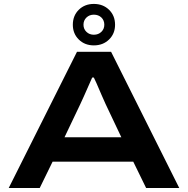

<svg xmlns="http://www.w3.org/2000/svg" viewBox="-20 -948 948 968"><path d="M453.1 -719.2Q407.2 -719.2 377.2 -748.8Q347.2 -778.3 347.2 -823.2Q347.2 -869.1 377.2 -898.7Q407.2 -928.2 453.1 -928.2Q499.5 -928.2 529.8 -898.7Q560.1 -869.1 560.1 -823.2Q560.1 -778.3 529.8 -748.8Q499.5 -719.2 453.1 -719.2ZM453.1 -772.9Q476.1 -772.9 491 -787.4Q505.9 -801.8 505.9 -823.2Q505.9 -845.7 491 -859.9Q476.1 -874 453.1 -874Q430.7 -874 415.8 -859.6Q400.9 -845.2 400.9 -823.2Q400.9 -801.8 415.8 -787.4Q430.7 -772.9 453.1 -772.9ZM23.9 0 368.2 -687H540L883.8 0H716.8L651.9 -132.8H245.1L180.2 0ZM305.2 -255.9H591.8L512.2 -423.8Q506.3 -436 491.9 -469.5Q477.5 -502.9 466.1 -529.3Q454.6 -555.7 453.1 -557.1H444.8Q391.6 -436 384.8 -422.9Z"/></svg>

Font: Archivo Expanded SemiBold
Style: Regular
Weight: 600
Width: 7
Designer: Hector Gatti
Foundry: Omnibus-Type
Version: Version 2.001